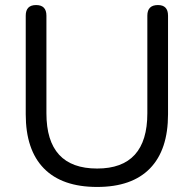

<svg xmlns="http://www.w3.org/2000/svg" viewBox="-20 -732 768 761"><path d="M365 9Q226 9 154 -64.5Q82 -138 82 -279V-670Q82 -712 123 -712Q164 -712 164 -670V-283Q164 -64 365 -64Q564 -64 564 -283V-670Q564 -712 606 -712Q646 -712 646 -670V-279Q646 -138 574.5 -64.5Q503 9 365 9Z"/></svg>

Font: Nunito
Style: Regular
Weight: 400
Designer: Vernon Adams
Foundry: Vernon Adams
Version: Version 3.602